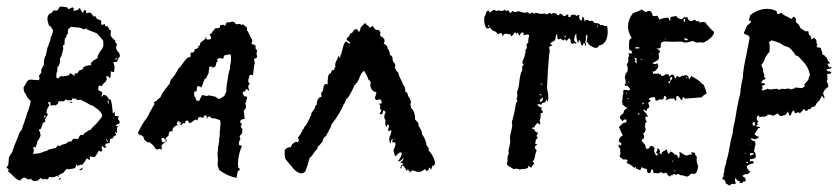

<svg xmlns="http://www.w3.org/2000/svg" viewBox="-20 -532 2561 586"><path d="M0 -21 2 -24 5 -28Q5 -29 5.5 -32Q6 -35 6.5 -40.5Q7 -46 7 -51L9 -55L12 -60L18 -69L19 -74L21 -79L25 -90L29 -100L34 -112Q36 -117 38 -123Q41 -131 47 -137Q48 -143 53 -156L56 -165L59 -174L61 -181L63 -187Q63 -188 68 -200Q72 -212 74 -224L69 -228L65 -233Q61 -237 59 -244Q59 -245 58 -246Q52 -250 52 -266L57 -273L61 -281Q66 -290 76 -289L85 -288H91L97 -287L99 -289L101 -291L100 -296L99 -301L103 -306L106 -311V-320L110 -327L114 -335Q113 -353 120 -363Q122 -376 126 -390L128 -394L129 -397Q129 -400 132 -404L134 -410Q134 -420 138 -423L139 -428L141 -433Q142 -439 141 -443H139Q138 -446 136 -450L133 -452L129 -455L127 -462L125 -470Q123 -489 138 -493L141 -497L143 -500H155Q162 -512 165 -512L175 -511L184 -510L186 -508L188 -504Q195 -506 201 -510L203 -508L205 -507V-503L204 -499Q213 -500 218 -502Q221 -505 223 -508Q225 -504 228.5 -498.5Q232 -493 233 -492L235 -497L237 -501H240L242 -500L243 -496V-493Q245 -491 246 -492H248Q249 -493 251 -493.5Q253 -494 255 -494L261 -488L266 -481L268 -482Q270 -482 271 -483L273 -479L276 -474Q277 -474 281 -472.5Q285 -471 289 -469V-463Q287 -458 292 -456Q294 -456 295 -457L297 -458L299 -459Q300 -458 302 -451Q303 -452 308 -452L311 -447L314 -441L317 -440L319 -438L318 -432L317 -426L319 -422L321 -418L326 -413L333 -407Q331 -405 331 -404L334 -401L337 -398Q335 -388 334 -385Q336 -380 339 -375Q341 -373 342 -373Q348 -362 345 -358L343 -356L342 -354L340 -352L339 -348L338 -344L332 -343L326 -342L328 -335L330 -329Q330 -328 328 -312L323 -313L318 -314V-304L317 -295Q315 -293 313 -295L312 -297L311 -298Q310 -298 309 -299Q306 -300 304 -300L305 -295L306 -290L304 -286L302 -282Q294 -277 291 -269L287 -270L283 -271Q280 -270 280 -257Q284 -254 292 -251L291 -245L290 -238L292 -237L294 -240L295 -242H299L303 -241L306 -238L309 -235Q312 -232 312 -228L314 -229H317Q321 -220 322 -208Q324 -194 324 -187Q326 -186 328 -189V-191H330Q330 -181 331 -178H336L342 -177L340 -169L342 -166L345 -162V-156L342 -154L339 -153Q335 -152 333 -148L337 -147L341 -146L337 -142V-125L331 -131L332 -128V-125L334 -123L335 -120L331 -118L328 -116Q324 -113 324 -109H320L316 -108Q315 -105 315 -96L303 -93Q302 -90 300 -88Q304 -84 305 -84L302 -82L300 -80L296 -83L294 -85L291 -87Q289 -77 293 -73Q290 -70 286 -69Q284 -71 281 -72Q278 -64 269 -52L265 -53H262Q261 -52 259 -54L257 -55L256 -56Q256 -55 255 -53Q254 -52 254 -51V-43L249 -46L245 -49Q237 -35 232 -30Q221 -28 216 -26L215 -28L214 -30L213 -29Q212 -28 212 -27L211 -23Q210 -19 206 -18Q202 -17 189 -15Q188 -15 187 -16Q186 -16 184 -17Q178 -11 173 -4Q170 -4 166 -1L162 1L158 3L159 5V8L156 6L152 5Q146 11 130 8L127 14Q126 14 124 15L122 16Q119 15 117 13L115 14L112 16L109 14Q106 13 104 11L100 15Q99 16 97 18L95 19L91 20L86 21L77 18L76 15L75 13L69 16L67 15H64Q63 15 62 16Q63 15 64 15Q62 13 55 10Q52 10 48 12L43 18Q38 20 33 16L29 13L25 10L15 0L4 -10L6 -13L7 -15L4 -17Q2 -19 0 -21ZM80 -62 86 -63H92L103 -65L108 -67L113 -69Q121 -71 124 -72L126 -74L127 -75Q140 -78 151 -81L154 -85L156 -88Q158 -88 161 -87Q162 -86 163 -86L167 -89L170 -91Q180 -91 188 -99L193 -100H198L200 -104L202 -107L205 -108L208 -109L216 -107Q218 -108 220 -110L222 -115Q223 -119 229 -121Q231 -121 233 -119L239 -127H241L245 -130L249 -133L253 -135L257 -136Q259 -138 260 -141Q262 -142 262 -143Q277 -156 289 -173Q293 -177 291 -183Q288 -190 279 -198L270 -204L263 -210H259L243 -219L228 -227H214L212 -231H209L207 -230Q201 -232 200 -232V-229L199 -226H186Q183 -227 181 -229L178 -226L177 -225Q176 -224 176 -223H159Q157 -216 156 -215L152 -212L149 -210Q146 -212 142 -211L138 -210Q135 -210 134 -211V-220H126L129 -214L130 -212L131 -210Q122 -200 122 -188Q125 -185 126 -182L117 -167L118 -164V-160L115 -159L111 -157L108 -147L104 -138H100V-136L99 -133Q101 -132 103 -126V-122L104 -119Q101 -109 96 -104L94 -100L93 -96L91 -89L89 -82Q87 -82 85 -84Q84 -84 83 -83Q82 -82 81 -81Q86 -72 80 -62ZM152 -304V-295L155 -294L157 -292L160 -295L162 -298H165L168 -301L170 -300L172 -298L177 -300H182Q190 -302 192 -304L193 -307L194 -309L201 -305L207 -300L208 -304V-308H216L222 -317L225 -318L229 -319Q234 -321 235 -324L234 -325H232Q245 -334 259 -333L257 -339L262 -344L266 -348L272 -351L277 -354L278 -359L279 -363L283 -371Q284 -373 286 -376Q288 -378 288 -378Q298 -388 295 -404V-408Q292 -412 285.5 -419.5Q279 -427 276 -430L246 -442L244 -444L242 -446L238 -442L232 -444L228 -446Q222 -448 218 -448L208 -449H203L200 -450H196L192 -446L188 -443L187 -435V-428Q186 -428 185 -427Q184 -426 183 -425V-422L182 -418Q181 -417 178 -415Q177 -410 177 -396Q173 -394 172 -393Q172 -389 173 -387V-383Q171 -373 167 -360L165 -357L163 -354Q165 -336 155 -326V-319Q155 -314 154 -313Q152 -309 152 -304ZM221 -13 227 -17 232 -21V-17L228 -13Q225 -12 221 -13ZM310 -217 309 -216 311 -214Q312 -221 311 -227L308 -221L309 -219ZM310 -97Q309 -103 305 -109Q303 -104 310 -97ZM116 -173Q121 -176 118 -180Q112 -178 116 -173ZM159 16 161 13 163 10 166 13Q162 17 159 16ZM193 -221H202Q196 -215 193 -221ZM336 -349V-355Q333 -354 331 -352Q332 -351 336 -349ZM339 -158Q337 -159 335 -161Q335 -159 339 -158ZM231 -325H232Q232 -322 229 -324ZM328 -171 326 -169Q330 -169 328 -171ZM182 -21Z M401 -126Q402 -127 402 -129Q404 -133 413 -150Q421 -164 426 -169Q429 -172 430 -175Q430 -176 431.5 -178Q433 -180 434 -182Q435 -184 435 -185Q436 -186 436 -187L441 -196L446 -205L450 -212H451V-217L449 -219Q450 -219 459 -226Q461 -228 464 -230.5Q467 -233 468 -234L470 -236Q475 -250 492 -269L493 -271Q495 -273 497 -275L501 -288Q505 -291 514 -304Q517 -309 520.5 -315Q524 -321 525 -323Q531 -328 539 -340Q545 -349 552 -356L558 -357Q559 -357 561 -359L562 -361V-362L561 -367L564 -372H568Q572 -372 573 -376L574 -381L582 -384L585 -387Q587 -388 585 -390V-391Q589 -391 590 -395L592 -402L605 -412L607 -414L608 -419H611Q610 -419 610 -418Q608 -416 610 -413Q612 -411 615 -411L621 -412Q622 -412 624 -414Q625 -417 624 -418V-420L623 -422Q621 -424 619 -425L622 -428Q628 -432 629 -436L631 -438Q633 -441 635 -443L638 -446H646Q648 -446 649 -447L651 -449L652 -455L659 -456Q660 -457 661 -457Q663 -454 666 -454Q670 -454 671 -458V-459Q671 -462 670 -463L676 -464H677Q679 -462 680 -464L690 -466L697 -463L698 -461Q699 -458 703 -458L712 -459L715 -457Q718 -456 721 -457L722 -458L728 -452Q728 -451 730 -451L733 -450L734 -441V-439Q737 -436 737 -435Q743 -424 750 -409V-407L748 -402V-400L749 -398L751 -396H756Q757 -393 760 -393V-384Q760 -382 763 -380L765 -379L763 -369V-366L765 -360L763 -355L760 -354Q754 -353 756 -349V-345L757 -342L758 -341V-339L757 -337Q756 -336 756 -334L752 -302L750 -303L747 -304Q744 -304 742 -302Q739 -299 740 -296L741 -294L739 -292Q738 -291 738 -289V-283Q738 -280 741 -278H743Q742 -277 740 -274L738 -271V-266Q738 -262 739 -261L740 -259V-257L741 -256V-254L736 -258Q733 -261 730 -259Q728 -253 728 -253L729 -252L726 -253H724L722 -251Q719 -248 721 -247Q723 -241 725 -239L728 -238L731 -237H735L734 -235Q733 -234 733 -230L734 -228Q730 -227 732 -223V-222L731 -221Q729 -219 729 -217L731 -206L730 -204V-202Q729 -198 727 -198Q724 -196 724 -193L727 -169Q719 -169 715 -165Q711 -161 714 -158L718 -154L716 -148Q714 -145 716 -143L720 -138L719 -126L712 -117Q711 -114 712 -111L714 -107Q709 -102 709 -92Q709 -91 711 -89Q712 -88 714 -88H717L718 -86Q704 -52 707 -22Q707 -20 710 -18L713 -16L706 -9Q706 -8 705 -7L702 11Q673 5 649 -13L647 -19Q643 -26 645 -42V-48Q643 -62 645 -72Q645 -82 646 -86L647 -88V-91Q649 -99 649 -101V-111Q651 -113 650 -118L651 -121V-123Q650 -127 651 -133L652 -138V-144L653 -152V-159Q653 -161 652 -162Q652 -166 649 -166L635 -171H632L630 -170L628 -171L626 -172H624L623 -173Q623 -176 621 -176Q618 -177 617 -176Q612 -174 612 -169H611V-175Q611 -180 607 -180Q605 -180 604 -179Q602 -177 602 -176L601 -172Q600 -173 598 -173L590 -175Q587 -175 585 -172L582 -164L579 -166Q577 -168 574 -166L565 -159Q564 -159 563 -158L557 -156L556 -160Q555 -164 551 -164H549Q548 -164 546 -162Q545 -161 545 -159L546 -155L543 -156H540L538 -155L534 -151L526 -150L518 -149Q517 -149 516 -148L509 -142L508 -141L507 -139V-133Q505 -131 501 -131Q496 -131 496 -127L494 -117L488 -113Q487 -112 487 -112Q487 -110 486 -110Q486 -108 487 -107L489 -103L488 -101Q488 -100 487 -100L475 -91Q473 -89 473 -86L474 -79L472 -75L469 -77Q466 -79 464 -77L460 -75L459 -76Q456 -77 453 -80Q452 -85 443 -92L439 -96Q437 -98 435 -98L431 -97L420 -106L418 -114L416 -116Q413 -119 411 -119Q404 -120 401 -126ZM580 -253H577Q572 -253 572 -248L573 -240Q573 -238 574 -237L578 -233L577 -232Q577 -225 584 -224H585Q589 -224 589 -227Q591 -229 591 -231L594 -237Q596 -241 597 -242L611 -239Q613 -239 614 -240L617 -241L637 -237L646 -231Q648 -229 651 -231L663 -238L665 -240L670 -251Q671 -251 671 -253Q670 -258 672 -271L673 -280L675 -290L676 -299L678 -308L679 -313L680 -317Q681 -318 681.5 -321Q682 -324 682 -326V-330L683 -335L684 -340L685 -345V-362L683 -366Q680 -367 679 -366L666 -363Q663 -363 663 -359L662 -354L657 -352Q657 -354 654 -355H652L650 -354H647Q646 -354 645 -353L643 -351V-348L644 -346L645 -345L642 -343Q640 -341 640 -340Q639 -327 632 -327L631 -326L629 -325Q629 -327 628 -327L627 -328Q626 -328 625 -329Q624 -330 623 -329L620 -328Q617 -325 618 -322Q619 -321 619 -320L617 -316V-310L609 -293L605 -291Q603 -289 603 -287Q598 -271 594 -264Q592 -269 585 -269Q581 -269 581 -264ZM475 -111 473 -109Q472 -108 473 -107Q473 -98 479 -98H482Q486 -99 486 -102V-105L485 -107L480 -110Q479 -112 475 -111ZM526 -150 528 -151H529L532 -154Q532 -158 531 -159L529 -160L527 -162H525Q523 -162 521 -159V-158L520 -156Q519 -154 520 -153L522 -151Q523 -150 526 -150ZM528 -158Q529 -158 529 -157V-155L525 -159Q528 -159 528 -158ZM668 -456 667 -459 671 -460 670 -458Q669 -456 668 -456ZM626 -321 625 -323 627 -324Q627 -322 626 -321ZM620 -168V-169L621 -170Q621 -168 620 -168Z M1304 -25 1301 -28 1298 -21Q1296 -15 1296 -13L1292 -21L1289 -18L1288 -15Q1287 -13 1285 -11Q1281 -9 1277 -16Q1266 -7 1258 -7Q1253 -7 1241 -12Q1237 -12 1230 -5V-9Q1230 -12 1231 -12Q1231 -11 1227 -11L1225 -17L1224 -14Q1222 -12 1221 -10Q1219 -15 1215 -21Q1210 -27 1209 -27Q1206 -27 1204 -16Q1202 -20 1201 -23H1204V-27Q1217 -33 1203 -35Q1202 -36 1204 -38L1207 -40Q1212 -44 1211 -50Q1203 -39 1194 -39Q1202 -49 1205 -58Q1208 -67 1203 -67Q1197 -67 1187 -54L1185 -59L1183 -64Q1181 -72 1181 -74L1185 -83Q1187 -89 1187 -91Q1188 -95 1185 -97Q1182 -99 1177 -97Q1177 -101 1179 -107Q1176 -108 1174 -103L1173 -98L1172 -94Q1166 -101 1169 -114L1173 -124L1175 -135Q1164 -130 1164 -135L1165 -138L1166 -142Q1168 -146 1166 -151Q1161 -154 1161 -145Q1156 -145 1156 -154V-161Q1156 -164 1157 -165Q1152 -170 1153 -177L1154 -183L1157 -189Q1156 -191 1153 -194Q1152 -195 1151 -195L1149 -193L1148 -188Q1147 -181 1139 -184V-186L1140 -188Q1146 -195 1142 -198L1141 -199L1140 -201Q1139 -203 1141 -208L1140 -210L1139 -212Q1138 -215 1139 -218Q1141 -214 1143 -216Q1145 -216 1145 -220Q1145 -222 1143 -226Q1142 -229 1137 -229Q1127 -222 1124 -234Q1132 -251 1126 -252H1122L1118 -255Q1112 -260 1110 -272Q1112 -278 1111 -282Q1110 -286 1105 -288Q1100 -303 1091 -316Q1082 -309 1078 -297Q1071 -278 1061 -271Q1061 -267 1050 -247Q1040 -229 1036 -229Q1036 -227 1034 -221Q1032 -216 1029 -214Q1019 -187 991 -151V-147L983 -132L975 -117Q965 -111 964 -98L962 -97Q960 -96 960 -95L957 -91Q952 -86 950 -85L949 -81L948 -77L942 -71L937 -64Q932 -55 925 -50Q919 -27 912 -9Q906 -3 900 -3Q888 -3 875 -18L870 -24L864 -31Q856 -41 855 -42Q849 -48 849 -57V-74L856 -81Q856 -80 861 -82L865 -83H868Q869 -90 876 -95Q883 -101 889 -98Q895 -105 889 -111L893 -117L898 -124Q903 -132 904 -137Q905 -137 907 -139Q908 -140 908 -143Q914 -149 918 -157L922 -165L926 -173L927 -176L929 -179Q931 -183 930 -186Q932 -189 935.5 -194Q939 -199 940 -200L941 -203L942 -207Q943 -211 947 -213Q946 -220 950 -228Q954 -236 962 -237Q957 -249 966 -255V-258L967 -263Q967 -264 967.5 -267Q968 -270 969 -271Q973 -279 980 -274V-284L981 -295Q982 -307 990 -309L991 -313L993 -317Q995 -320 1000 -317Q999 -323 1004 -328Q1001 -334 1006 -345L1010 -353L1013 -362Q1019 -351 1019 -357Q1019 -358 1018 -361Q1022 -367 1023 -372L1026 -384Q1029 -400 1036 -406Q1037 -406 1039 -404L1041 -402L1042 -401L1043 -400H1045Q1047 -398 1049 -402Q1042 -407 1038 -411Q1037 -415 1046 -422Q1047 -430 1055 -432Q1060 -443 1067 -443Q1072 -443 1075 -434Q1077 -435 1079 -440L1080 -444L1081 -448L1087 -455L1095 -462Q1097 -457 1100 -456L1104 -453Q1105 -452 1107 -449Q1110 -447 1112 -449Q1114 -449 1114 -451Q1116 -453 1118 -453Q1124 -442 1128 -441L1131 -440L1133 -441Q1138 -441 1142 -431Q1136 -425 1146 -419Q1152 -415 1153 -412Q1155 -406 1151 -399Q1164 -393 1163 -383Q1169 -379 1170 -365Q1180 -359 1178 -351Q1178 -350 1180 -344L1184 -339Q1188 -334 1185 -326Q1187 -320 1189 -317L1193 -313L1196 -309Q1198 -299 1201 -294L1208 -281Q1208 -278 1210 -274L1213 -270Q1217 -265 1217 -252Q1224 -251 1226 -238Q1230 -234 1235 -220Q1232 -217 1233 -211L1234 -207L1235 -202Q1247 -192 1247 -167L1250 -164L1254 -160Q1258 -156 1257 -150L1260 -144L1264 -137Q1268 -130 1268 -122Q1272 -118 1277 -107Q1282 -94 1281 -91L1283 -87L1286 -83Q1290 -78 1288 -73Q1302 -59 1307 -39Q1309 -33 1304 -25ZM1183 -110 1181 -108Q1183 -106 1183.5 -106.5Q1184 -107 1183 -110ZM1106 -446 1105 -447Q1104 -446 1105 -446L1107 -444Q1107 -445 1106 -446ZM1209 -77 1207 -78Q1207 -77 1209 -77Z M1469 -445Q1462 -445 1459 -459Q1458 -462 1458 -470V-480Q1459 -481 1461 -485L1463 -490Q1464 -497 1468 -499Q1472 -501 1473 -498L1474 -495L1475 -493L1479 -497L1484 -500Q1489 -505 1494 -498Q1498 -500 1501 -500L1508 -499Q1517 -498 1521 -503Q1523 -497 1526 -499L1529 -500H1533Q1533 -495 1538 -492Q1545 -500 1547 -498L1548 -496L1551 -495Q1555 -495 1562 -498L1569 -496L1576 -494Q1584 -492 1591 -495Q1593 -492 1597 -490Q1601 -489 1603 -495Q1609 -488 1617 -493L1623 -491L1629 -490Q1634 -489 1642 -491Q1646 -487 1651 -489L1655 -491Q1659 -493 1660 -493L1662 -488L1663 -489L1665 -490L1667 -492Q1668 -493 1672 -491Q1675 -493 1678 -490L1681 -487L1684 -485Q1685 -485 1686 -486Q1688 -488 1689 -490Q1693 -490 1694 -489L1698 -485Q1701 -482 1706 -483Q1707 -489 1715 -487Q1714 -485 1714 -482Q1716 -480 1717 -480Q1720 -480 1721 -481Q1723 -483 1723 -486L1729 -487H1736Q1737 -483 1741 -484L1744 -486Q1748 -486 1749 -485Q1746 -480 1749 -474Q1751 -467 1756 -471L1757 -477Q1757 -480 1759 -482Q1763 -474 1763 -474L1765 -465Q1767 -474 1774 -471L1777 -469L1780 -468Q1782 -467 1786 -469Q1788 -469 1790 -467L1793 -464Q1794 -460 1799 -462L1803 -461L1807 -460Q1811 -459 1812 -455Q1815 -458 1827 -452Q1828 -453 1832 -453Q1835 -453 1833 -451Q1837 -433 1832 -415Q1826 -396 1808 -393Q1805 -385 1798 -386L1792 -387L1787 -390L1783 -392L1779 -395Q1776 -396 1774 -402L1772 -403H1770Q1774 -417 1772 -426Q1767 -424 1768 -417V-410Q1768 -408 1766 -404Q1771 -395 1767 -391Q1767 -392 1765.5 -396Q1764 -400 1763 -402Q1761 -400 1760 -398V-396L1759 -394Q1754 -392 1753 -399L1751 -406Q1750 -408 1747 -411Q1747 -410 1745 -400Q1742 -404 1740 -415L1739 -422V-429Q1736 -428 1734 -421L1733 -415L1732 -409L1734 -406L1737 -403Q1740 -398 1739 -397Q1734 -403 1726 -398L1722 -402V-406L1721 -410Q1719 -419 1714 -412V-413Q1708 -403 1705 -412Q1704 -413 1702 -411L1701 -409L1700 -408L1698 -410L1695 -411Q1692 -412 1691 -415Q1684 -409 1682 -414L1681 -420L1680 -427Q1676 -427 1676 -418Q1676 -413 1674 -411Q1673 -407 1667 -405Q1653 -399 1666 -394Q1664 -392 1663 -392H1661L1660 -391Q1657 -388 1655 -387Q1659 -382 1657 -371L1656 -362L1655 -354Q1654 -340 1652 -313L1651 -293L1650 -274Q1649 -271 1650 -262L1651 -254L1653 -245Q1655 -224 1650 -221Q1650 -228 1649 -229Q1646 -223 1643 -220Q1639 -218 1637 -218Q1632 -216 1632 -212Q1625 -215 1623 -214Q1619 -214 1621 -211L1625 -207Q1629 -204 1634 -204Q1631 -199 1632 -198L1633 -196L1635 -194Q1639 -190 1635 -187Q1632 -188 1630.5 -186.5Q1629 -185 1630 -181V-173Q1629 -171 1628 -167.5Q1627 -164 1627 -163Q1631 -156 1627 -152L1625 -153L1623 -155Q1621 -158 1619 -156L1617 -153L1614 -150Q1611 -147 1612 -143Q1606 -144 1603 -141Q1606 -138 1611 -137Q1613 -128 1623 -127Q1616 -117 1618 -115H1619L1620 -114Q1621 -113 1620 -109Q1615 -107 1615 -103V-99Q1614 -97 1612 -95L1616 -93L1620 -90Q1606 -85 1618 -73Q1617 -71 1615 -65L1613 -56Q1612 -45 1605 -38Q1613 -35 1609 -31L1607 -29L1605 -26Q1602 -23 1602 -20Q1595 -23 1593 -28Q1594 -18 1584 -17L1575 -16Q1574 -16 1570.5 -15.5Q1567 -15 1566 -14Q1563 -17 1557 -17H1552L1547 -16L1541 -20L1534 -24Q1527 -28 1527 -34Q1529 -38 1529 -41V-48Q1529 -58 1533 -62Q1532 -66 1532 -74L1535 -86Q1539 -102 1536 -110L1538 -123L1541 -135Q1545 -151 1542 -159Q1551 -188 1555 -219Q1559 -220 1559 -224Q1559 -228 1556 -229Q1559 -234 1559 -240V-246L1558 -251Q1564 -266 1565 -282L1567 -297Q1569 -307 1571 -312Q1573 -314 1574 -318V-323Q1572 -331 1579 -334Q1571 -339 1577 -350L1579 -355L1581 -359Q1583 -364 1581 -367Q1584 -368 1584 -371V-376Q1583 -383 1589 -385Q1587 -391 1587 -395Q1589 -401 1593 -402Q1591 -406 1593 -414L1594 -419L1595 -423Q1594 -430 1578 -424Q1579 -429 1577.5 -431.5Q1576 -434 1574 -433Q1568 -431 1566 -423L1563 -426L1562 -429V-431Q1562 -436 1557 -428Q1556 -430 1554 -432Q1553 -433 1552 -433Q1550 -433 1547 -427L1543 -423Q1541 -421 1539 -421V-427Q1535 -427 1532 -428L1524 -429Q1517 -430 1515 -421Q1513 -423 1513 -425L1512 -429Q1509 -432 1505 -430L1502 -428Q1499 -428 1498 -429Q1497 -431 1493 -435L1486 -438Q1477 -443 1476 -449Q1472 -445 1469 -445ZM1635 -235 1633 -231 1629 -228Q1626 -223 1628 -221Q1635 -223 1636 -227Q1639 -230 1635 -235ZM1704 -416Q1708 -419 1705 -425Q1702 -421 1704 -416ZM1626 -245 1628 -243 1630 -241Q1631 -240 1633 -241Q1630 -246 1626 -245ZM1470 -450Q1474 -451 1472 -456Q1468 -452 1470 -450ZM1635 -274Q1633 -278 1629 -276Q1631 -273 1635 -274ZM1805 -448Q1805 -454 1806 -456Q1801 -452 1805 -448ZM1788 -305V-308Q1787 -306 1788 -305ZM1793 -359V-358Z M1868 -85Q1866 -90 1871 -91Q1871 -89 1873 -87Q1881 -95 1869 -99Q1867 -111 1881 -119Q1877 -125 1869 -145L1874 -149L1879 -154Q1886 -159 1891 -158L1892 -163V-167Q1882 -169 1881 -162L1879 -163L1878 -164Q1878 -166 1875 -168L1873 -169L1872 -171V-177Q1874 -180 1876 -180Q1876 -182 1879 -184L1881 -185L1883 -187Q1884 -199 1896 -202Q1890 -204 1887 -207L1884 -210Q1882 -212 1880 -212Q1881 -217 1878 -222L1880 -228V-234Q1880 -242 1883 -247L1882 -250V-253Q1882 -256 1885 -258L1894 -257Q1899 -255 1901 -257Q1903 -258 1903 -259Q1903 -260 1901.5 -262.5Q1900 -265 1897 -268L1894 -270H1890Q1887 -271 1886 -274Q1891 -276 1889 -288L1888 -292L1887 -297Q1887 -301 1890 -304L1889 -305L1888 -307Q1901 -314 1893 -336Q1898 -341 1898 -349L1897 -355L1900 -361L1898 -369H1908Q1910 -371 1908 -374L1907 -377L1906 -379Q1905 -378 1901 -378Q1899 -388 1900 -394V-402L1901 -410Q1906 -415 1908 -416Q1884 -454 1911 -491L1917 -494L1924 -496Q1934 -500 1938 -503L1944 -499L1951 -495Q1968 -506 1972 -484Q1976 -482 1980 -483L1983 -484Q1986 -484 1987 -483Q1988 -481 1993 -472Q2004 -478 2020 -478L2022 -473L2025 -467L2026 -472V-476Q2026 -479 2027 -480L2042 -483Q2048 -482 2048 -477Q2051 -476 2056 -474.5Q2061 -473 2062 -473Q2064 -477 2067 -479Q2072 -481 2073 -478L2075 -479L2077 -481Q2081 -468 2088 -468Q2094 -468 2101 -472Q2107 -463 2115 -469Q2114 -468 2114 -463L2119 -464L2125 -465Q2134 -465 2135 -461Q2136 -458 2142 -452L2150 -443L2153 -440L2156 -438Q2160 -434 2159 -430Q2151 -413 2127 -402H2122Q2119 -403 2115 -403L2110 -402Q2105 -401 2095 -407L2087 -405L2079 -403Q2069 -401 2063 -404Q2062 -405 2059 -405H2054Q2036 -404 2018 -405Q2004 -407 1999 -402Q1996 -399 1997 -393Q1997 -381 1984 -385Q1985 -383 1989 -381L1991 -379L1993 -378Q1997 -376 1990 -368Q1993 -354 1989 -350Q1987 -347 1972 -340Q1976 -333 1986 -339Q1991 -331 1988 -325L1986 -323Q1985 -321 1984 -320L1978 -314H1972Q1973 -312 1973 -307Q1985 -307 1990 -308Q1992 -303 1996 -307Q1997 -300 2001 -300Q2004 -300 2008 -303Q2012 -306 2016 -306Q2021 -306 2024 -298Q2030 -307 2035 -304Q2038 -303 2040 -292L2044 -296L2045 -298V-299Q2047 -301 2055 -296L2057 -298L2060 -300Q2065 -302 2067 -301Q2081 -307 2083 -289Q2084 -291 2087 -295Q2090 -299 2090 -300L2100 -294L2110 -288L2115 -284L2119 -280Q2123 -275 2128 -273L2133 -260L2137 -247L2133 -244L2129 -242Q2123 -238 2122 -235L2097 -233L2071 -231L2066 -236Q2062 -232 2062 -226Q2060 -225 2056 -231Q2056 -232 2055 -233L2053 -236L2050 -238Q2047 -241 2044 -237V-230Q2044 -226 2042 -224Q2040 -226 2039 -228L2038 -230L2037 -232L2031 -231H2025Q2019 -230 2013 -226Q2011 -228 2013 -231L2014 -232L2015 -235L2013 -236Q2011 -238 2009 -240Q2006 -238 2006 -236V-233L2005 -230Q1997 -226 1994 -229L1991 -228L1988 -226Q1984 -224 1981 -225Q1981 -227 1979 -235Q1967 -237 1960 -230Q1960 -229 1962 -227H1965Q1966 -226 1964 -223L1961 -221L1959 -219V-215L1961 -211Q1962 -207 1961 -203L1958 -202L1956 -200Q1953 -199 1955 -194Q1953 -193 1949 -195L1947 -197L1944 -198Q1943 -195 1947 -191L1951 -187L1954 -184Q1953 -182 1955 -180L1957 -179Q1958 -178 1958 -176Q1953 -177 1951 -176Q1949 -175 1950 -172Q1950 -168 1951 -166L1954 -160Q1947 -155 1949 -152L1950 -151V-150Q1950 -149 1947 -146Q1952 -142 1950 -134Q1949 -129 1942 -122Q1946 -121 1946 -116L1945 -112L1944 -108Q1941 -109 1939 -104Q1938 -100 1942 -98Q1950 -90 1950 -87V-84L1953 -78Q1961 -76 1964 -86Q1970 -88 1974 -84Q1979 -81 1977 -76Q1975 -68 1983 -57L1986 -59L1989 -60L1982 -67Q1988 -72 1986 -80Q1991 -78 1992 -76L1993 -73L1995 -71L1992 -65L1994 -64Q1997 -62 1999 -61Q1999 -67 2004 -70L2009 -72L2013 -76Q2016 -75 2017 -69Q2019 -63 2021 -62L2024 -66L2027 -70L2030 -68L2034 -66Q2037 -64 2039 -60H2043Q2047 -59 2048 -55L2049 -52L2051 -49Q2057 -57 2053 -69L2059 -66L2064 -62Q2068 -59 2077 -57Q2078 -58 2084 -60L2092 -61L2091 -64L2089 -67Q2093 -68 2102 -65Q2099 -61 2107 -53Q2104 -39 2111 -25L2109 -15Q2107 -8 2106 -7Q2103 1 2089 -2Q2082 7 2076 7L2072 6L2069 5Q2062 2 2057 3Q2050 -4 2043 2Q2036 -4 2032 3Q2029 2 2028 3L2026 5L2025 7Q2020 5 2018 2L2016 -2L2013 -5L2009 -4L2005 -3Q2001 -3 1998 -7Q1989 -2 1986 -3L1982 -4Q1978 -4 1975 -3L1974 -7V-10Q1973 -14 1969 -16L1967 -10L1964 -4Q1959 -3 1956.5 -5.5Q1954 -8 1955 -15L1951 -17L1946 -18Q1939 -20 1938 -24V-21L1937 -18Q1936 -14 1932 -13L1929 -15L1925 -16Q1921 -17 1921 -22Q1919 -24 1919 -21L1918 -20H1916L1911 -24L1906 -28Q1898 -33 1893 -34V-38L1896 -41Q1895 -44 1890 -46L1886 -45H1883L1874 -51L1872 -54L1871 -56Q1871 -60 1874 -61Q1872 -74 1873 -79Q1870 -80 1868 -85ZM1923 -338V-353Q1921 -355 1919 -355.5Q1917 -356 1916 -355L1918 -352L1919 -349Q1920 -346 1917 -343L1919 -342Q1921 -340 1923 -338ZM2068 -412 2071 -410 2074 -409Q2077 -408 2080 -411L2077 -413L2073 -415Q2069 -416 2068 -412ZM2025 -291 2026 -288V-285L2028 -287L2030 -289Q2032 -293 2032 -294Q2032 -295 2030 -297Q2029 -298 2027 -296Q2025 -294 2025 -291ZM1931 -388H1919V-384H1929Q1932 -384 1931 -388ZM2069 -464 2070 -467 2071 -470Q2073 -473 2068 -475Q2064 -471 2069 -464ZM1926 -180 1933 -187Q1930 -188 1928.5 -186Q1927 -184 1926 -180ZM2026 -285 2023 -284 2019 -282 2024 -277ZM2040 -16 2039 -11 2038 -7Q2042 -9 2040 -16ZM1941 -220V-213L1944 -215L1946 -216Q1944 -217 1941 -220ZM2076 -293V-298Q2071 -295 2076 -293ZM2032 -43 2031 -40 2035 -38 2034 -40 2033 -41ZM1894 -232Q1897 -231 1900 -228Q1899 -234 1894 -232ZM2012 -411Q2011 -412 2011 -415Q2007 -413 2012 -411ZM1895 -248Q1894 -248 1892 -250Q1891 -249 1891 -247Q1893 -246 1895 -248ZM1938 -352H1936Q1935 -351 1936 -350Q1936 -349 1938 -349Q1938 -350 1939 -351ZM1896 -276H1891Q1893 -273 1896 -276ZM1897 -284 1900 -279Q1900 -284 1897 -284ZM1967 -370V-366L1968 -368L1969 -369Q1967 -369 1967 -370ZM1980 -328H1984V-329H1980ZM1891 -304 1893 -305H1894Q1894 -306 1893 -307Q1893 -306 1891 -304ZM2048 -233H2050V-232H2048ZM2050 -43V-44H2049Q2049 -43 2050 -43ZM1878 -144 1879 -143Q1879 -144 1878 -144ZM1955 -73 1954 -72Z M2186 9 2187 8 2189 6Q2187 -3 2191 -9Q2190 -14 2193 -25L2196 -33L2197 -41Q2203 -59 2207 -84L2211 -106L2217 -128Q2216 -134 2219 -146L2221 -155L2223 -164L2230 -205Q2234 -227 2239 -245Q2241 -271 2247 -294Q2248 -319 2256 -355L2262 -386L2268 -416Q2266 -424 2261 -425L2255 -427Q2251 -429 2250 -431L2255 -442L2260 -454L2264 -457L2269 -461Q2274 -466 2270 -470Q2269 -469 2266 -467Q2266 -475 2270 -486Q2295 -505 2321 -505Q2337 -505 2350 -498Q2352 -490 2354 -489Q2356 -489 2359 -490L2362 -492L2365 -493Q2367 -488 2385 -480Q2386 -479 2390 -477L2396 -474L2399 -478L2401 -481Q2408 -479 2409 -474V-468L2410 -463Q2418 -460 2423 -446L2428 -443L2434 -439Q2440 -435 2446 -437L2448 -435Q2447 -428 2451 -425L2452 -423L2454 -421Q2456 -418 2457 -411Q2463 -417 2466 -416Q2467 -416 2472 -408V-402Q2472 -398 2475 -397L2474 -395L2473 -393Q2472 -390 2474 -388L2478 -387H2482Q2487 -385 2486 -381Q2491 -372 2490 -365Q2495 -365 2498 -361Q2500 -356 2504 -356Q2504 -352 2507 -347L2510 -343L2513 -340Q2511 -336 2510 -337L2508 -338H2506Q2505 -337 2507 -333L2509 -330L2511 -327Q2516 -327 2519 -326Q2516 -322 2512 -322H2508L2502 -319Q2507 -313 2510 -314H2514L2517 -311Q2515 -306 2512 -307H2508L2505 -306V-293Q2507 -291 2505 -288L2503 -283Q2505 -280 2507 -276Q2509 -271 2507 -266Q2493 -257 2492 -245Q2497 -240 2496 -230Q2493 -234 2492 -235L2491 -237Q2489 -239 2488 -239Q2482 -224 2473 -218Q2468 -204 2459 -206L2456 -203L2454 -200Q2451 -198 2447 -199Q2441 -187 2434 -200Q2430 -194 2421 -186L2419 -188L2416 -190Q2409 -185 2405 -188V-190L2404 -192Q2404 -194 2403.5 -194.5Q2403 -195 2402 -194Q2398 -192 2397 -190L2395 -184Q2392 -176 2389 -181L2387 -186L2385 -192Q2380 -183 2376 -181Q2364 -177 2363 -178Q2359 -178 2354 -186L2348 -183L2343 -180Q2337 -177 2334 -182Q2329 -180 2324 -183Q2320 -176 2312 -176H2305Q2302 -176 2298 -174Q2297 -176 2297 -180Q2289 -178 2290 -173Q2288 -168 2295 -160Q2293 -158 2290 -157Q2294 -153 2292 -151L2289 -150Q2287 -148 2289 -146Q2290 -146 2300 -144Q2299 -141 2297 -141H2295L2293 -140Q2293 -136 2288 -131L2285 -127Q2283 -125 2283 -122Q2291 -114 2296 -115Q2296 -111 2292 -110L2288 -108L2284 -107H2281L2278 -109Q2274 -110 2271 -109Q2276 -101 2282 -102Q2289 -95 2283 -82Q2284 -78 2281 -71Q2287 -66 2287 -52Q2281 -46 2269 -46Q2267 -43 2270 -39Q2274 -42 2278 -40Q2282 -39 2279 -33Q2244 -28 2271 -7L2269 -6Q2268 -5 2265.5 -3.5Q2263 -2 2261 0Q2257 -1 2253 0L2250 2L2246 4Q2246 5 2248 7L2250 8L2252 9Q2256 13 2256 18Q2256 24 2249 21Q2248 28 2237 26L2238 24V21Q2231 22 2225 11Q2221 16 2226 27Q2225 28 2224 29Q2223 30 2222 30L2217 29Q2211 29 2208 34Q2204 34 2201 31L2197 29L2194 26Q2195 22 2192 18Q2191 17 2185 15Q2184 13 2186 9ZM2315 -274 2311 -272 2306 -270Q2303 -268 2309 -264L2306 -261Q2305 -260 2305 -260Q2305 -258 2304 -258Q2308 -255 2313 -257L2318 -259L2322 -261Q2335 -257 2342 -261Q2343 -260 2345 -260Q2349 -262 2352 -261L2355 -259L2359 -258Q2362 -261 2369 -261L2375 -260L2381 -261Q2384 -263 2389 -261L2396 -259L2398 -261H2402Q2406 -262 2407 -265L2417 -264L2427 -263L2431 -265L2434 -267Q2439 -270 2434 -273Q2439 -280 2447 -288L2448 -292V-295Q2450 -300 2452 -301Q2450 -320 2438 -336L2427 -349L2415 -361L2412 -362L2408 -363Q2406 -368 2399 -376L2394 -382L2388 -387L2381 -390L2374 -392Q2367 -395 2362 -400L2348 -405L2335 -409L2331 -406L2327 -403Q2330 -396 2329 -388V-380L2328 -372Q2324 -371 2321 -364L2318 -360L2315 -356Q2315 -353 2314 -351L2311 -344Q2306 -336 2304 -335L2305 -329L2308 -324Q2310 -315 2309 -312Q2312 -308 2313 -304Q2310 -298 2317 -292Q2315 -291 2312 -289Q2309 -287 2308 -287Q2303 -282 2304 -278Q2314 -280 2315 -274ZM2277 -156Q2276 -152 2280 -148Q2288 -150 2283 -159Q2277 -160 2277 -156ZM2275 -65 2272 -64H2269V-57L2272 -58L2276 -59Q2277 -60 2281 -63Q2279 -65 2275 -65ZM2260 -38H2256Q2255 -37 2258 -36L2260 -35L2261 -34L2264 -37ZM2272 -87Q2270 -92 2268 -92Q2271 -89 2272 -87ZM2255 -62V-66Q2251 -65 2255 -62ZM2498 -337 2500 -336Q2501 -336 2499 -338Q2499 -337 2498 -337ZM2269 -52 2271 -51Q2271 -52 2270 -53Q2270 -52 2269 -52ZM2270 -75 2271 -74Q2271 -75 2270 -75ZM2263 -56Z"/></svg>

Font: Kom-post
Style: Regular
Weight: 400
Designer: @guaschetti
Foundry: guaschetti
Version: Version 1.00 December 6, 2021, initial release